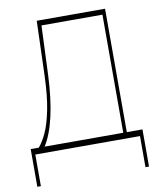

<svg xmlns="http://www.w3.org/2000/svg" viewBox="-96 -805 908 1062"><g transform="rotate(-10 357.5 -274.5)"><path d="M27 177.6V-34.1H72.4Q95.5 -60 117.2 -107.2Q138.8 -154.5 154.1 -231.2Q169.4 -307.9 173.3 -421.9L183.2 -727.3H566.8V-34.1H654.8V174.7H634.9V0H46.9V177.6ZM105.1 -34.1H546.9V-697.4H204.5L193.2 -421.9Q187.5 -290.5 165.3 -191.9Q143.1 -93.4 105.1 -34.1Z"/></g></svg>

Font: Inter Thin BETA
Style: Regular
Weight: 100
Designer: Rasmus Andersson
Foundry: rsms
Version: Version 3.011;git-f93a4a705